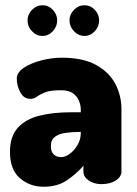

<svg xmlns="http://www.w3.org/2000/svg" viewBox="-20 -702 524 732"><path d="M146 10Q94 10 56 -22.5Q18 -55 18 -123Q18 -182 48 -215Q78 -248 130.5 -261Q183 -274 252 -274H288V-284Q288 -301 281 -318Q274 -335 258 -346.5Q242 -358 213 -358Q172 -358 152 -350Q132 -342 121 -333.5Q110 -325 96 -325Q71 -325 57.5 -350Q44 -375 44 -402Q44 -426 71.5 -444Q99 -462 138.5 -472Q178 -482 215 -482Q297 -482 347 -454Q397 -426 420 -381.5Q443 -337 443 -286V-48Q443 -28 421.5 -14Q400 0 367 0Q338 0 318 -14Q298 -28 298 -48V-70Q271 -39 235 -14.5Q199 10 146 10ZM213 -103Q229 -103 246 -115.5Q263 -128 275.5 -149Q288 -170 288 -195V-199H284Q256 -199 230.5 -195.5Q205 -192 189.5 -180.5Q174 -169 174 -145Q174 -123 185 -113Q196 -103 213 -103ZM302 -565Q279 -565 262 -583Q245 -601 245 -624Q245 -647 262 -664.5Q279 -682 302 -682Q325 -682 341.5 -664.5Q358 -647 358 -624Q358 -601 341.5 -583Q325 -565 302 -565ZM142 -565Q119 -565 102 -583Q85 -601 85 -624Q85 -647 102 -664.5Q119 -682 142 -682Q165 -682 181.5 -664.5Q198 -647 198 -624Q198 -601 181.5 -583Q165 -565 142 -565Z"/></svg>

Font: Dosis ExtraBold
Style: Regular
Weight: 800
Designer: EdgarTolentino, PabloImpallari, IginoMarini
Foundry: EdgarTolentino, PabloImpallari, IginoMarini
Version: Version 3.001; ttfautohint (v1.8.2)